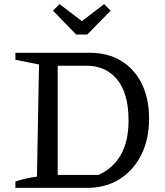

<svg xmlns="http://www.w3.org/2000/svg" viewBox="-20 -915 803 935"><path d="M416 -658Q505 -658 569.5 -619Q634 -580 670 -508Q706 -436 706 -338Q706 -237 668 -161Q630 -85 562 -42.5Q494 0 403 0H55V-31Q78 -39 104 -45Q130 -51 160 -55L170 -601L55 -624V-658ZM459 -63Q532 -96 569 -162Q606 -228 606 -328Q606 -399 590.5 -449.5Q575 -500 547 -532Q519 -564 482.5 -579.5Q446 -595 403 -595H221L261 -634V-23L221 -63ZM351 -747 238 -863 270 -895 379 -812 487 -895 519 -863 405 -747Z"/></svg>

Font: Piazzolla Thin Medium
Style: Regular
Weight: 500
Version: Version 2.005